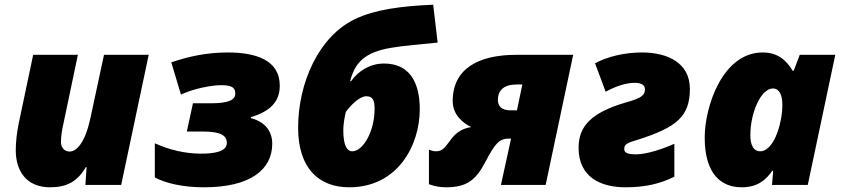

<svg xmlns="http://www.w3.org/2000/svg" viewBox="-20 -786 3581 816"><path d="M193 10C263 10 309 -14 345 -76H348L343 0H495L612 -553H422L364 -283C343 -185 308 -142 276 -142C256 -142 239 -156 239 -183C239 -207 244 -236 248 -253L311 -553H121L59 -259C52 -224 47 -184 47 -147C47 -62 90 10 193 10Z M847 10C1044 10 1137 -65 1137 -175C1137 -227 1108 -268 1046 -284V-288C1132 -314 1169 -356 1169 -422C1169 -531 1067 -563 948 -563C856 -563 778 -545 708 -521L749 -384C802 -409 877 -424 921 -424C969 -424 980 -411 980 -388C980 -361 950 -347 876 -347H800L774 -227H842C921 -227 944 -209 944 -178C944 -139 883 -133 834 -133C767 -133 700 -149 638 -177V-32C682 -8 755 10 847 10Z M1464 10C1671 10 1764 -169 1764 -322C1764 -437 1720 -516 1612 -516C1555 -516 1505 -487 1472 -441H1468C1488 -518 1528 -564 1643 -583C1688 -591 1779 -599 1840 -605L1821 -766C1682 -760 1574 -745 1491 -706C1334 -632 1247 -433 1247 -243C1247 -71 1335 10 1464 10ZM1477 -143C1458 -143 1439 -161 1439 -233C1439 -257 1445 -293 1450 -311C1471 -339 1508 -377 1537 -377C1565 -377 1572 -358 1572 -324C1572 -227 1523 -143 1477 -143Z M1875 10C1965 10 2003 -21 2044 -100C2082 -172 2100 -197 2143 -197H2152L2109 0H2299L2416 -553H2174C2013 -553 1904 -494 1904 -356C1904 -301 1944 -264 1983 -246C1937 -239 1912 -216 1891 -186C1867 -153 1857 -143 1831 -143C1826 -143 1815 -145 1803 -150V-3C1831 7 1853 10 1875 10ZM2150 -317C2113 -317 2096 -334 2096 -361C2096 -401 2120 -427 2177 -427H2200L2177 -317Z M2638 10C2722 10 2786 -5 2846 -35V-175C2800 -154 2729 -130 2683 -130C2645 -130 2633 -138 2633 -153C2633 -173 2646 -179 2690 -192C2854 -244 2912 -290 2912 -408C2912 -520 2816 -563 2708 -563C2636 -563 2562 -546 2509 -517L2554 -396C2592 -417 2637 -434 2678 -434C2709 -434 2721 -422 2721 -407C2721 -384 2712 -370 2638 -350C2492 -307 2439 -249 2439 -158C2439 -33 2533 10 2638 10Z M3132 10C3197 10 3234 -19 3262 -60H3266L3261 0H3413L3530 -553H3379L3353 -485H3349C3321 -532 3284 -563 3221 -563C3052 -563 2975 -335 2975 -201C2975 -44 3047 10 3132 10ZM3211 -143C3183 -143 3169 -168 3169 -212C3169 -307 3214 -410 3265 -410C3292 -410 3305 -382 3305 -341C3305 -321 3303 -300 3299 -280C3287 -209 3253 -143 3211 -143Z"/></svg>

Font: Noto Sans UI Black
Style: Italic
Weight: 900
Italic angle: -372°
Designer: Monotype Design Team
Foundry: Monotype Imaging Inc.
Version: Version 1.901